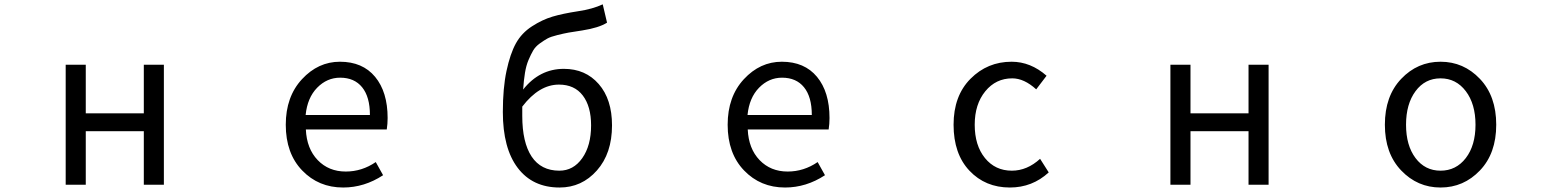

<svg xmlns="http://www.w3.org/2000/svg" viewBox="-20 -836 7040 869"><path d="M277.3 0V-543H368.2V-323.2H630.9V-543H721.7V0H630.9V-242.2H368.2V0Z M1533.2 12.7Q1421.9 12.7 1347.7 -64.5Q1273.4 -141.6 1273.4 -271.5Q1273.4 -398.4 1346.7 -477.5Q1419.9 -556.6 1518.6 -556.6Q1621.1 -556.6 1677.7 -488.3Q1734.4 -419.9 1734.4 -301.8Q1734.4 -275.4 1730.5 -250H1364.3Q1368.2 -163.1 1418 -111.3Q1467.8 -59.6 1544.9 -59.6Q1618.2 -59.6 1680.7 -102.5L1713.9 -43Q1628.9 12.7 1533.2 12.7ZM1363.3 -315.4H1654.3Q1654.3 -397.5 1619.1 -440.9Q1584 -484.4 1519.5 -484.4Q1460 -484.4 1415.5 -439Q1371.1 -393.6 1363.3 -315.4Z M2511.7 -63.5Q2575.2 -63.5 2615.2 -120.1Q2655.3 -176.8 2655.3 -268.6Q2655.3 -354.5 2617.7 -403.8Q2580.1 -453.1 2509.8 -453.1Q2419.9 -453.1 2343.8 -353.5V-311.5Q2343.8 -191.4 2386.2 -127.4Q2428.7 -63.5 2511.7 -63.5ZM2708 -816.4 2727.5 -733.4Q2690.4 -710 2615.2 -698.2Q2575.2 -692.4 2553.7 -688.5Q2532.2 -684.6 2502.4 -677.2Q2472.7 -669.9 2457.5 -661.6Q2442.4 -653.3 2422.9 -639.2Q2403.3 -625 2393.1 -607.4Q2382.8 -589.8 2372.1 -564.5Q2361.3 -539.1 2356 -505.9Q2350.6 -472.7 2347.7 -430.7Q2421.9 -524.4 2532.2 -524.4Q2629.9 -524.4 2689.9 -455.6Q2750 -386.7 2750 -268.6Q2750 -141.6 2681.6 -64.5Q2613.3 12.7 2512.7 12.7Q2390.6 12.7 2323.2 -76.2Q2255.9 -165 2255.9 -329.1Q2255.9 -437.5 2272.5 -515.1Q2289.1 -592.8 2314.9 -639.6Q2340.8 -686.5 2387.7 -716.8Q2434.6 -747.1 2480.5 -760.7Q2526.4 -774.4 2596.7 -785.2Q2662.1 -794.9 2708 -816.4Z M3533.2 12.7Q3421.9 12.7 3347.7 -64.5Q3273.4 -141.6 3273.4 -271.5Q3273.4 -398.4 3346.7 -477.5Q3419.9 -556.6 3518.6 -556.6Q3621.1 -556.6 3677.7 -488.3Q3734.4 -419.9 3734.4 -301.8Q3734.4 -275.4 3730.5 -250H3364.3Q3368.2 -163.1 3418 -111.3Q3467.8 -59.6 3544.9 -59.6Q3618.2 -59.6 3680.7 -102.5L3713.9 -43Q3628.9 12.7 3533.2 12.7ZM3363.3 -315.4H3654.3Q3654.3 -397.5 3619.1 -440.9Q3584 -484.4 3519.5 -484.4Q3460 -484.4 3415.5 -439Q3371.1 -393.6 3363.3 -315.4Z M4550.8 12.7Q4439.5 12.7 4367.7 -63.5Q4295.9 -139.6 4295.9 -271.5Q4295.9 -402.3 4372.6 -479.5Q4449.2 -556.6 4558.6 -556.6Q4644.5 -556.6 4716.8 -493.2L4669.9 -431.6Q4615.2 -481.4 4561.5 -481.4Q4487.3 -481.4 4439.5 -422.9Q4391.6 -364.3 4391.6 -271.5Q4391.6 -177.7 4438 -120.6Q4484.4 -63.5 4559.6 -63.5Q4628.9 -63.5 4687.5 -117.2L4726.6 -55.7Q4652.3 12.7 4550.8 12.7Z M5277.3 0V-543H5368.2V-323.2H5630.9V-543H5721.7V0H5630.9V-242.2H5368.2V0Z M6678.2 -64.5Q6604.5 12.7 6500 12.7Q6395.5 12.7 6321.8 -64.5Q6248 -141.6 6248 -271.5Q6248 -401.4 6321.8 -479Q6395.5 -556.6 6500 -556.6Q6604.5 -556.6 6678.2 -479Q6752 -401.4 6752 -271.5Q6752 -141.6 6678.2 -64.5ZM6386.7 -120.6Q6429.7 -63.5 6500 -63.5Q6570.3 -63.5 6614.3 -120.6Q6658.2 -177.7 6658.2 -271.5Q6658.2 -365.2 6614.3 -423.3Q6570.3 -481.4 6500 -481.4Q6429.7 -481.4 6386.7 -423.3Q6343.8 -365.2 6343.8 -271.5Q6343.8 -177.7 6386.7 -120.6Z"/></svg>

Font: Gen Shin Gothic Monospace Regular
Style: Regular
Weight: 400
Designer: [Source Han Sans]
Ryoko NISHIZUKA  (kana & ideographs); Paul D. Hunt (Latin, Greek & Cyrillic); Wenlong ZHANG  (bopomofo
Version: Version 1.002.20150607